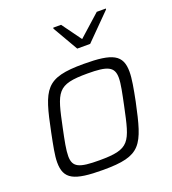

<svg xmlns="http://www.w3.org/2000/svg" viewBox="-136 -840 850 950"><g transform="rotate(-20 289.0 -365.0)"><path d="M252 -733 329 -600H397L529 -733L530 -738H482L368 -636L294 -738H253ZM245 8C447 8 465 -39 511 -254C524 -319 533 -368 533 -404C533 -493 486 -518 332 -518C130 -518 110 -470 66 -254C53 -189 43 -141 43 -105C43 -16 91 8 245 8ZM243 -43C138 -43 105 -56 105 -115C105 -147 114 -192 127 -254C165 -435 172 -467 334 -467C439 -467 473 -453 473 -394C473 -362 463 -317 450 -254C412 -74 405 -43 243 -43Z"/></g></svg>

Font: Saira UNSAM Light Italic
Style: Regular
Weight: 300
Italic angle: -12°
Designer: Hector Gatti with collaboration of the Omnibus-Type team
Foundry: Omnibus-Type
Version: Version 0.072;PS 000.072;hotconv 1.0.88;makeotf.lib2.5.64775